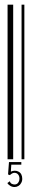

<svg xmlns="http://www.w3.org/2000/svg" viewBox="-20 -667 122 804"><path d="M11.7 0V-647.5H35.2V0ZM70.3 0V-647.5H82V0ZM41 116.2Q31.2 116.2 23.4 111.3Q15.6 107.4 10.7 99.6L21.5 91.8V92.8Q21.5 94.7 22.5 95.7Q22.5 96.7 24.4 98.6Q27.3 102.5 31.2 103.5Q36.1 105.5 42 105.5Q46.9 105.5 51.8 102.5Q55.7 99.6 58.6 93.8Q61.5 88.9 61.5 81.1Q61.5 70.3 55.7 63.5Q49.8 56.6 40 56.6Q35.2 56.6 30.3 59.6Q25.4 62.5 21.5 66.4L13.7 63.5L17.6 11.7H69.3V22.5H27.3L25.4 51.8Q33.2 47.9 42 47.9Q50.8 47.9 57.6 51.8Q65.4 55.7 69.3 63.5Q73.2 71.3 73.2 82Q73.2 91.8 68.4 99.6Q64.5 107.4 57.6 111.3Q49.8 116.2 41 116.2Z"/></svg>

Font: Libre Barcode EAN13 Text
Style: Regular
Weight: 400
Version: Version 1.008; ttfautohint (v1.8.3)